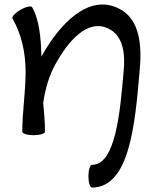

<svg xmlns="http://www.w3.org/2000/svg" viewBox="-20 -591 691 862"><path d="M36 -508C78 -435 95 -351 95 -267C95 -178 80 -89 80 0C80 9 103 16 131 16C159 16 182 9 182 0C182 -43 178 -86 174 -129C183 -190 199 -249 229 -303C287 -408 374 -509 468 -462C534 -430 543 -347 535 -270C519 -86 499 149 393 149C384 149 377 172 377 200C377 228 384 251 393 251C561 251 586 -32 606 -263C618 -378 612 -505 513 -553C379 -620 248 -486 166 -337V-336C164 -418 157 -502 124 -559C120 -566 96 -561 72 -547C48 -533 32 -516 36 -508Z"/></svg>

Font: Nupuram Medium
Style: Regular
Weight: 500
Designer: Santhosh Thottingal (santhosh.thottingal@gmail.com)
Foundry: SMC
Version: Version 1.000